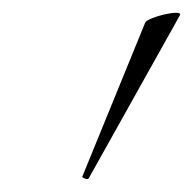

<svg xmlns="http://www.w3.org/2000/svg" viewBox="-20 -751 301 300"><path d="M119 -473Q118 -470 112.5 -472Q107 -474 109 -476L207 -716Q209 -719 217.5 -722.5Q226 -726 237 -728.5Q248 -731 255.5 -731Q263 -731 261 -727Z"/></svg>

Font: Cormorant Light
Style: Italic
Weight: 300
Italic angle: -10°
Designer: Christian Thalmann (Catharsis Fonts)
Foundry: Catharsis Fonts
Version: Version 4.000